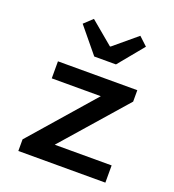

<svg xmlns="http://www.w3.org/2000/svg" viewBox="-136 -859 873 964"><g transform="rotate(20 300.0 -376.5)"><path d="M71 0V-62L366 -400H104V-491H528V-430L232 -92H536V0ZM267 -576 156 -711 201 -753 323 -651H327L449 -753L494 -711L383 -576Z"/></g></svg>

Font: Source Code Pro SemiBold
Style: Regular
Weight: 600
Monospace: yes
Designer: Paul D. Hunt, Teo Tuominen
Foundry: Adobe Systems Incorporated
Version: Version 1.018;hotconv 1.0.116;makeotfexe 2.5.65601